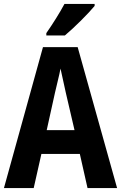

<svg xmlns="http://www.w3.org/2000/svg" viewBox="-20 -954 614 974"><path d="M460 -924V-934H307C283 -889 249 -835 215 -786V-774H309C357 -814 430 -887 460 -924ZM424 0H574L374 -715H198L0 0H151L190 -173H385ZM314 -483 358 -294H217L259 -484C265 -512 281 -573 287 -606C295 -568 304 -528 314 -483Z"/></svg>

Font: Noto Sans Gujarati UI Condensed
Style: Bold
Weight: 700
Width: 3
Designer: Jelle Bosma - Monotype Design Team, Universal Thirst
Foundry: Monotype Imaging Inc.
Version: Version 2.106